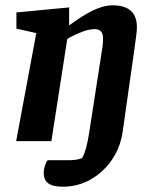

<svg xmlns="http://www.w3.org/2000/svg" viewBox="-20 -533 579 725"><path d="M217 172Q179 172 162 159Q145 146 145 118Q145 107 150 92Q155 77 160 72H241Q258 72 273.5 69Q289 66 291 62Q299 48 305.5 24Q312 0 318 -40L366 -350Q368 -360 368.5 -370Q369 -380 369 -390Q369 -406 361 -414.5Q353 -423 339 -423Q318 -423 296 -415Q274 -407 257 -398.5Q240 -390 234 -386L174 0H41L117 -408L42 -425V-486L241 -505V-437Q294 -476 333 -494.5Q372 -513 405 -513Q497 -513 497 -430Q497 -419 494 -395.5Q491 -372 486 -337L444 -41Q436 21 403.5 69Q371 117 322.5 144.5Q274 172 217 172Z"/></svg>

Font: Faustina VF Beta
Style: Italic
Weight: 400
Italic angle: -8°
Designer: Alfonso Garcia
Foundry: Omnibus-Type
Version: Version 1.006